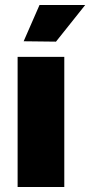

<svg xmlns="http://www.w3.org/2000/svg" viewBox="-20 -743 358 763"><path d="M50 0V-517H235.5V0ZM202.5 -577.5 74 -579 137 -723H318.5Z"/></svg>

Font: Public Sans Thin Black
Style: Regular
Weight: 900
Version: Version 2.001